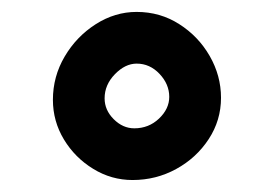

<svg xmlns="http://www.w3.org/2000/svg" viewBox="-20 -845 445 319"><path d="M347.2 -682.6Q347.2 -645 326.7 -613.8Q306.2 -582.5 272.7 -564.2Q239.3 -545.9 200.2 -545.9Q165 -545.9 134.8 -564.5Q104.5 -583 86.2 -613.3Q67.9 -643.6 67.9 -679.2Q67.9 -717.8 87.4 -751Q106.9 -784.2 138.9 -804.7Q170.9 -825.2 207 -825.2Q246.1 -825.2 277.8 -804.9Q309.6 -784.7 328.4 -752Q347.2 -719.2 347.2 -682.6ZM261.2 -684.1Q261.2 -705.1 245.1 -722.2Q229 -739.3 207 -739.3Q188 -739.3 170.9 -721.7Q153.8 -704.1 153.8 -681.6Q153.8 -662.1 168.9 -647Q184.1 -631.8 203.1 -631.8Q227.1 -631.8 244.1 -647.9Q261.2 -664.1 261.2 -684.1Z"/></svg>

Font: Mikhak-DS1-FD ExtraBold
Style: Regular
Weight: 800
Designer: Amin Abedi
Version: Version 3.2